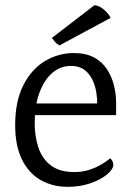

<svg xmlns="http://www.w3.org/2000/svg" viewBox="-20 -710 501 745"><path d="M266.7 -504.2Q312.8 -504.2 344.4 -487.3Q376.1 -470.4 394.7 -442Q413.4 -413.6 422 -379.6Q430.7 -345.6 430.5 -311.5V-263.2H81.4L80.3 -308.5H388.8L355.9 -280.1Q360.1 -330.3 349.9 -369.6Q339.7 -408.9 316.3 -431.6Q292.8 -454.2 254.9 -454.2Q213.8 -454.2 182.1 -426.4Q150.5 -398.6 132.5 -348.7Q114.6 -298.9 114.6 -232.4Q114.6 -181.4 128.9 -138Q143.1 -94.6 176.9 -68.5Q210.6 -42.4 268.1 -42.4Q296.5 -42.4 320.3 -49.2Q344.1 -56.1 366 -67.9Q387.9 -79.7 407.6 -95.8Q413.2 -91.4 416.4 -84.2Q419.7 -77 419.7 -70.8Q419.7 -53.9 395.8 -33.6Q371.9 -13.3 331.5 0.9Q291.2 15 243 15Q183.7 15 137.5 -11.5Q91.4 -38.1 65.2 -91Q38.9 -143.9 38.9 -224.5Q38.9 -317.3 70.5 -379.4Q102.1 -441.6 154.2 -472.9Q206.4 -504.2 266.7 -504.2ZM409.2 -640.7 210.9 -533.8Q200 -539.7 193.3 -547.5Q186.6 -555.4 181.6 -563L346.2 -689.7Q359.3 -689.1 371.5 -681.3Q383.8 -673.6 394 -662.6Q404.2 -651.7 409.2 -640.7Z"/></svg>

Font: Karma Variable Light
Style: Regular
Weight: 300
Designer: Joana Correia
Foundry: Indian Type Foundry
Version: Version 3.000